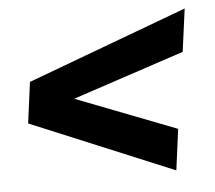

<svg xmlns="http://www.w3.org/2000/svg" viewBox="-40 -566 595 531"><g transform="rotate(-5 257.5 -301.0)"><path d="M491 -523 475 -404 165 -301 444 -193 429 -79 32 -244 47 -358Z"/></g></svg>

Font: Exo 2
Style: Bold Italic
Weight: 700
Italic angle: -8°
Designer: Natanael Gama
Foundry: Natanael Gama
Version: Version 2.010